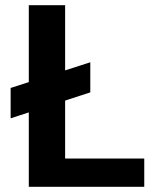

<svg xmlns="http://www.w3.org/2000/svg" viewBox="-20 -720 624 740"><path d="M21 -264V-381L328 -480V-364ZM91 0V-700H231V-109H536V0Z"/></svg>

Font: DM Sans 20pt ExtraBold
Style: Regular
Weight: 800
Version: Version 4.004;gftools[0.9.30]